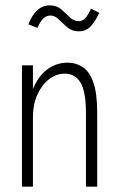

<svg xmlns="http://www.w3.org/2000/svg" viewBox="-20 -697 440 717"><path d="M62 0V-453H103V-364Q122 -412 156 -437.5Q190 -463 233 -463Q264 -463 289 -446.5Q314 -430 328.5 -389.5Q343 -349 343 -275V0H301V-273Q301 -356 280.5 -389Q260 -422 222 -422Q190 -422 163 -401Q136 -380 119.5 -343.5Q103 -307 103 -261V0ZM320 -665 351 -649Q334 -614 317 -597Q300 -580 275 -580Q249 -580 231.5 -595Q214 -610 199.5 -624.5Q185 -639 168 -639Q139 -639 120 -593L86 -606Q98 -638 118 -657.5Q138 -677 166 -677Q191 -677 208 -662.5Q225 -648 240 -633Q255 -618 274 -618Q288 -618 298 -628.5Q308 -639 320 -665Z"/></svg>

Font: Inconsolata Condensed Light
Style: Regular
Weight: 300
Width: 3
Monospace: yes
Designer: Raph Levien, Cyreal, Brenton Simpson
Foundry: Raph Levien, Cyreal, Google
Version: Version 3.001; ttfautohint (v1.8.2.53-6de2)